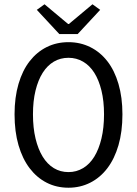

<svg xmlns="http://www.w3.org/2000/svg" viewBox="-20 -865 640 897"><path d="M300 12Q244 12 198 -11.5Q152 -35 118.5 -79Q85 -123 66.5 -186.5Q48 -250 48 -331Q48 -410 66.5 -473Q85 -536 118.5 -579Q152 -622 198 -645Q244 -668 300 -668Q355 -668 401.5 -645Q448 -622 481.5 -579Q515 -536 533.5 -473Q552 -410 552 -331Q552 -250 533.5 -186.5Q515 -123 481.5 -79Q448 -35 401.5 -11.5Q355 12 300 12ZM300 -61Q337 -61 368 -79.5Q399 -98 420.5 -133Q442 -168 454 -218Q466 -268 466 -331Q466 -393 454 -442Q442 -491 420.5 -525Q399 -559 368 -577Q337 -595 300 -595Q262 -595 231.5 -577Q201 -559 179.5 -525Q158 -491 146 -442Q134 -393 134 -331Q134 -268 146 -218Q158 -168 179.5 -133Q201 -98 231.5 -79.5Q262 -61 300 -61ZM257 -706 152 -819 188 -845 298 -753H302L412 -845L448 -819L343 -706Z"/></svg>

Font: Source Code Pro
Style: Regular
Weight: 400
Monospace: yes
Designer: Paul D. Hunt, Teo Tuominen
Foundry: Adobe Systems Incorporated
Version: Version 2.030;PS 1.000;hotconv 16.6.51;makeotf.lib2.5.65220